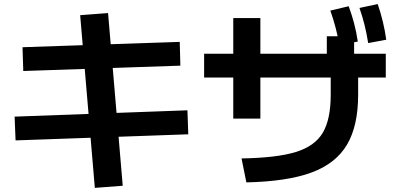

<svg xmlns="http://www.w3.org/2000/svg" viewBox="-20 -838 1915 925"><path d="M366.2 -764.9 500.6 -775.1 571.3 56.9 436.9 67.1ZM50.4 -276.1 883 -306.6 887.1 -191 55 -161.6ZM88.5 -610.5 845.9 -636.2 849 -521.7 92.1 -495.9Z M1573.3 -381V-526.5H1554.5V-663.2H1686V-526.5H1705.4V-381Q1705.4 -231.6 1651.6 -140.8Q1597.9 -50 1480.7 -6.8Q1363.6 36.4 1166.9 40.7L1143.6 -74.7Q1313.7 -77.5 1405.4 -105.8Q1497.1 -134 1535.2 -198.7Q1573.3 -263.5 1573.3 -381ZM1103.8 -751.1H1234.4V-266.7H1103.8ZM963.4 -579.1H1838.6V-464.6H963.4ZM1571.5 -786.9 1659.9 -808Q1675.1 -766.6 1685.9 -725.8Q1696.7 -685 1703.7 -637.9L1615.1 -619.5Q1601.3 -702.2 1571.5 -786.9ZM1711.8 -799.7 1799.7 -818.4Q1828.7 -734 1840.9 -646.7L1753.8 -630.4Q1746.1 -678.5 1736.1 -718.7Q1726 -758.9 1711.8 -799.7Z"/></svg>

Font: WEMIX Pretendard Variable
Style: Regular
Weight: 400
Designer: Base glyphs from Inter by Rasmus Andersson; Hangeul glyphs from Noto Sans CJK(Source Han Sans) by Jang Soo-young and Kan
Foundry: Kil Hyung-jin
Version: Version 1.000;Glyphs 3.2 (3208)